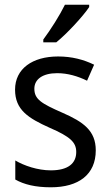

<svg xmlns="http://www.w3.org/2000/svg" viewBox="-20 -786 468 816"><path d="M359 -756V-766H256C234 -721 196 -661 164 -618V-606H219C264 -642 334 -718 359 -756ZM387 -147C387 -231 334 -268 245 -307C156 -346 126 -364 126 -409C126 -449 161 -475 223 -475C268 -475 311 -462 350 -443L380 -511C335 -533 285 -546 227 -546C118 -546 44 -494 44 -405C44 -319 100 -284 191 -243C279 -205 304 -181 304 -140C304 -92 270 -62 196 -62C140 -62 82 -82 45 -104V-23C82 -2 130 10 196 10C314 10 387 -44 387 -147Z"/></svg>

Font: Noto Sans Thai Looped SemiCondensed
Style: Regular
Weight: 400
Width: 4
Designer: Sasikarn Vongin, Ben Mitchell
Foundry: The Fontpad Ltd
Version: Version 1.001